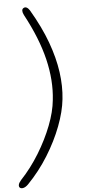

<svg xmlns="http://www.w3.org/2000/svg" viewBox="-70 -810 561 1205"><g transform="rotate(-5 210.5 -207.5)"><path d="M5 352Q-2 345 0.5 333Q3 321 17 305Q82 236 134 151Q186 66 219 -19.5Q252 -105 259 -178Q273 -300 240.5 -435.5Q208 -571 125 -725Q117 -740 117 -752Q117 -764 126 -769Q136 -775 146 -770Q156 -765 165 -751Q231 -639 267.5 -539Q304 -439 316.5 -349Q329 -259 320 -178Q312 -101 277.5 -10Q243 81 187 171Q131 261 58 336Q42 352 27.5 355.5Q13 359 5 352Z"/></g></svg>

Font: Edu SA Beginner
Style: Regular
Weight: 400
Designer: Tina and Corey Anderson
Foundry: Google for Education
Version: Version 1.003